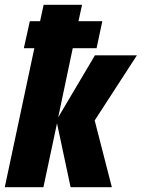

<svg xmlns="http://www.w3.org/2000/svg" viewBox="-33 -785 594 805"><path d="M-13 0 111 -583H67L92 -696H135L150 -765H311L296 -696H396L372 -583H272L211 -293L365 -553H541L364 -280L436 0H263L206 -268L149 0Z"/></svg>

Font: Noto Sans Display Condensed Black
Style: Italic
Weight: 900
Width: 3
Italic angle: -192°
Designer: Monotype Design Team
Foundry: Monotype Imaging Inc.
Version: Version 1.900